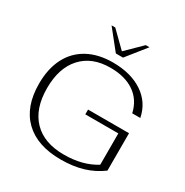

<svg xmlns="http://www.w3.org/2000/svg" viewBox="-205 -1080 1207 1254"><g transform="rotate(30 398.5 -452.5)"><path d="M56 -349Q56 -462 97.5 -543Q139 -624 218 -667Q297 -710 406 -710Q542 -710 631 -650.5Q720 -591 741 -485H680Q660 -575 590 -623.5Q520 -672 409 -672Q271 -672 193.5 -587Q116 -502 116 -350Q116 -195 197 -111.5Q278 -28 427 -28Q570 -28 667 -90V-326H418V-362H727V-80Q665 -34 591.5 -12Q518 10 426 10Q248 10 152 -83Q56 -176 56 -349ZM276 -915H304L419 -802L534 -915H562L446 -770H392Z"/></g></svg>

Font: Fahkwang ExtraLight
Style: Regular
Weight: 275
Designer: Suppakit Chalermlarp | Katatrad Co.,Ltd.
Foundry: Cadson Demak Co.,Ltd.
Version: Version 1.000; ttfautohint (v1.6)